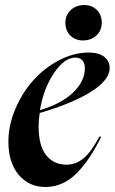

<svg xmlns="http://www.w3.org/2000/svg" viewBox="-20 -728 454 760"><path d="M13.2 -167Q13.2 -231.9 40.8 -296.9Q68.4 -361.8 112.3 -410.6Q156.2 -459.5 214.4 -489.7Q272.5 -520 330.1 -520Q371.6 -520 392.8 -502.9Q414.1 -485.8 414.1 -459Q414.1 -411.1 340.6 -365Q267.1 -318.8 137.2 -280.8Q132.8 -254.9 132.8 -228Q132.8 -151.4 162.6 -113.8Q192.4 -76.2 243.2 -76.2Q280.8 -76.2 311.3 -101.8Q341.8 -127.4 373 -187H380.9Q357.9 -141.1 335.4 -106.9Q313 -72.8 285.9 -44.7Q258.8 -16.6 227.1 -2.2Q195.3 12.2 160.2 12.2Q94.2 12.2 53.7 -36.4Q13.2 -85 13.2 -167ZM138.2 -292Q224.6 -317.9 270.3 -362.5Q315.9 -407.2 315.9 -457Q315.9 -478.5 305.9 -489.3Q295.9 -500 278.8 -500Q234.4 -500 193.1 -438Q151.9 -376 138.2 -292ZM238.8 -638.2Q238.8 -668.9 260.3 -688.5Q281.7 -708 314 -708Q344.2 -708 363.5 -688.5Q382.8 -668.9 382.8 -638.2Q382.8 -607.4 361.6 -587.6Q340.3 -567.9 308.1 -567.9Q277.8 -567.9 258.3 -587.4Q238.8 -606.9 238.8 -638.2Z"/></svg>

Font: Nyght Serif Medium Italic
Style: Regular
Weight: 500
Italic angle: -16°
Designer: Maksym Kobuzan
Version: Version 0.410;Glyphs 3.1.2 (3151)